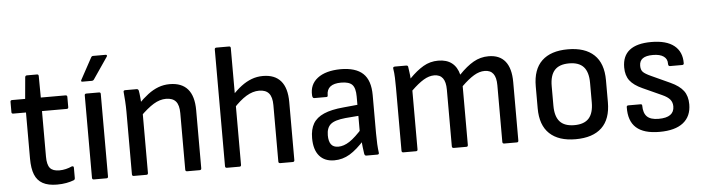

<svg xmlns="http://www.w3.org/2000/svg" viewBox="-45 -887 3977 1087"><g transform="rotate(-5 1943.5 -343.0)"><path d="M241 11Q191 11 160 -6Q129 -23 115 -58Q101 -93 101 -149V-411H29Q19 -411 19 -420V-479Q19 -488 29 -488H103L114 -610Q115 -620 125 -620H182Q191 -620 191 -610L192 -488H332Q342 -488 342 -479V-420Q342 -411 332 -411H192V-152Q192 -106 208 -87Q224 -68 261 -68Q280 -68 298.5 -72.5Q317 -77 332 -84Q344 -87 344 -76V-17Q344 -8 336 -5Q318 2 294 6.5Q270 11 241 11Z M451 0Q441 0 441 -10V-479Q441 -488 451 -488H523Q532 -488 532 -479V-10Q532 0 523 0ZM435 -557Q424 -557 429 -567L496 -690Q500 -697 507 -697H579Q584 -697 585.5 -693.5Q587 -690 584 -686L500 -563Q496 -557 489 -557Z M981 0Q971 0 971 -10V-331Q971 -377 953 -398Q935 -419 897 -419Q862 -419 826.5 -397.5Q791 -376 745 -330L741 -401Q772 -433 801 -455Q830 -477 860.5 -488.5Q891 -500 925 -500Q993 -500 1027.5 -460Q1062 -420 1062 -340V-10Q1062 0 1052 0ZM678 0Q668 0 668 -10V-366Q668 -395 666 -426Q664 -457 662 -477Q660 -488 672 -488H737Q745 -488 748 -479Q751 -464 753.5 -436Q756 -408 757 -388L759 -361V-10Q759 0 750 0Z M1510 0Q1500 0 1500 -10V-331Q1500 -376 1482 -397.5Q1464 -419 1426 -419Q1390 -419 1353.5 -397Q1317 -375 1276 -330L1273 -401Q1303 -434 1331.5 -455.5Q1360 -477 1390.5 -488.5Q1421 -500 1455 -500Q1522 -500 1556.5 -460Q1591 -420 1591 -340V-10Q1591 0 1581 0ZM1207 0Q1197 0 1197 -10V-673Q1197 -683 1207 -683H1279Q1288 -683 1288 -673V-10Q1288 0 1279 0Z M1999 0Q1990 0 1988 -12Q1986 -24 1983 -49.5Q1980 -75 1979 -97L1974 -128V-338Q1974 -386 1956 -405Q1938 -424 1893 -424Q1811 -424 1811 -360Q1812 -350 1803 -350H1734Q1724 -350 1723 -366Q1719 -428 1765 -463.5Q1811 -499 1896 -500Q1982 -500 2023.5 -461Q2065 -422 2065 -338V-121Q2065 -87 2066.5 -59.5Q2068 -32 2071 -11Q2073 0 2062 0ZM1817 11Q1762 11 1732 -24Q1702 -59 1702 -125Q1702 -175 1721 -207.5Q1740 -240 1782.5 -258.5Q1825 -277 1894 -283L1987 -292V-229L1900 -222Q1839 -216 1815.5 -196Q1792 -176 1792 -133Q1792 -99 1805 -81.5Q1818 -64 1846 -64Q1877 -64 1910 -85.5Q1943 -107 1991 -161L1994 -92Q1946 -38 1905 -13.5Q1864 11 1817 11Z M2210 0Q2200 0 2200 -10V-366Q2200 -396 2199 -425Q2198 -454 2194 -477Q2192 -488 2205 -488H2269Q2277 -488 2279 -481Q2281 -465 2283.5 -448.5Q2286 -432 2287 -413Q2328 -455 2366.5 -477.5Q2405 -500 2451 -500Q2499 -500 2528.5 -477Q2558 -454 2569 -410Q2612 -455 2651.5 -477.5Q2691 -500 2737 -500Q2800 -500 2832 -460Q2864 -420 2864 -342V-10Q2864 0 2855 0H2783Q2773 0 2773 -10V-332Q2773 -376 2757 -397.5Q2741 -419 2708 -419Q2678 -419 2647 -400.5Q2616 -382 2577 -344V-10Q2577 0 2568 0H2497Q2486 0 2486 -10V-332Q2486 -376 2470 -397.5Q2454 -419 2421 -419Q2392 -419 2361 -400.5Q2330 -382 2291 -344V-10Q2291 0 2282 0Z M3188 11Q3092 11 3040.5 -37.5Q2989 -86 2989 -182V-307Q2989 -403 3040 -451.5Q3091 -500 3188 -500Q3285 -500 3336.5 -451.5Q3388 -403 3388 -307V-182Q3388 -86 3337 -37.5Q3286 11 3188 11ZM3188 -69Q3244 -69 3270.5 -98.5Q3297 -128 3297 -189V-300Q3297 -361 3270.5 -390.5Q3244 -420 3188 -420Q3132 -420 3105.5 -390.5Q3079 -361 3079 -300V-189Q3079 -128 3105.5 -98.5Q3132 -69 3188 -69Z M3665 11Q3576 11 3533 -27.5Q3490 -66 3492 -145Q3492 -154 3502 -154H3571Q3580 -154 3580 -146Q3580 -103 3600.5 -83Q3621 -63 3666 -63Q3711 -63 3733 -79Q3755 -95 3755 -126Q3755 -149 3742 -165Q3729 -181 3698 -195L3590 -244Q3541 -266 3519 -295Q3497 -324 3497 -370Q3497 -435 3538.5 -467.5Q3580 -500 3662 -500Q3748 -500 3792 -464.5Q3836 -429 3835 -364Q3835 -355 3825 -355H3756Q3746 -355 3746 -369Q3747 -396 3726 -411Q3705 -426 3665 -426Q3626 -426 3607 -412.5Q3588 -399 3588 -371Q3588 -348 3599.5 -336Q3611 -324 3644 -309L3751 -260Q3801 -237 3823.5 -207Q3846 -177 3846 -130Q3846 -62 3800 -25.5Q3754 11 3665 11Z"/></g></svg>

Font: Sofia Sans Semi Condensed Medium
Style: Regular
Weight: 500
Designer: Botio Nikoltchev, Ani Petrova
Foundry: lettersoup
Version: Version 4.100